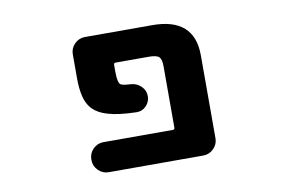

<svg xmlns="http://www.w3.org/2000/svg" viewBox="-62 -655 1123 743"><g transform="rotate(-10 500.0 -283.5)"><path d="M309.6 -17.6Q286.1 -17.6 269 -34.7Q252 -51.8 252 -75.2V-78.1Q252 -101.6 269 -118.7Q286.1 -135.7 309.6 -135.7H582Q589.8 -135.7 589.8 -142.6V-384.8Q589.8 -412.1 580.1 -421.4Q570.3 -430.7 539.1 -430.7H410.2Q402.3 -430.7 402.3 -423.8V-396.5Q402.3 -351.6 414.1 -344.7Q420.9 -339.8 455.1 -337.9Q477.5 -335.9 493.7 -319.8Q509.8 -303.7 509.8 -281.2Q509.8 -258.8 493.2 -242.2Q478.5 -227.5 457 -227.5Q456.1 -227.5 455.1 -227.5Q383.8 -229.5 345.7 -241.2Q293 -255.9 272.5 -292Q252 -327.1 252 -396.5V-491.2Q252 -514.6 269 -531.7Q286.1 -548.8 309.6 -548.8H574.2Q739.3 -548.8 739.3 -401.4V-75.2Q739.3 -51.8 722.2 -34.7Q705.1 -17.6 681.6 -17.6Z"/></g></svg>

Font: Rounded Mgen+ 2m bold
Style: Bold
Weight: 700
Designer: [Source Han Sans]
Ryoko NISHIZUKA  (kana & ideographs); Paul D. Hunt (Latin, Greek & Cyrillic); Wenlong ZHANG  (bopomofo
Version: Version 1.059.20150602